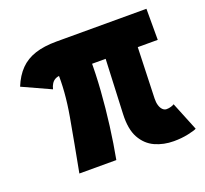

<svg xmlns="http://www.w3.org/2000/svg" viewBox="-98 -641 818 765"><g transform="rotate(-20 311.0 -258.5)"><path d="M516.6 7.8Q473.6 7.8 437.5 -8.5Q401.4 -24.9 380.6 -62.3Q359.9 -99.6 362.8 -163.6L374.5 -430.2H510.3L502 -178.2Q501.5 -161.6 505.4 -148.9Q509.3 -136.2 516.6 -129.2Q523.9 -122.1 532.7 -122.1Q543 -122.1 552.2 -125Q561.5 -127.9 565.4 -130.9L614.7 -9.3Q606.4 -4.4 578.1 1.7Q549.8 7.8 516.6 7.8ZM118.2 0Q141.1 -120.1 159.7 -224.6Q178.2 -329.1 174.3 -415H315.4Q315.9 -351.6 310.8 -280Q305.7 -208.5 296.4 -136.5Q287.1 -64.5 274.9 0ZM134.3 -351.1 14.6 -405.8Q31.7 -447.8 57.6 -474.1Q83.5 -500.5 121.3 -512.9Q159.2 -525.4 211.9 -525.4H593.8V-393.6H184.1Q169.9 -393.6 159.9 -388.7Q149.9 -383.8 143.6 -374Q137.2 -364.3 134.3 -351.1Z"/></g></svg>

Font: Reddit Sans Condensed ExtraBold
Style: Regular
Weight: 800
Designer: Stephen Hutchings
Foundry: Reddit
Version: Version 1.014